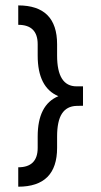

<svg xmlns="http://www.w3.org/2000/svg" viewBox="-20 -704 382 724"><path d="M48.8 -683.6Q195.3 -683.6 195.3 -537.1V-494.6Q195.3 -378.4 268.6 -378.4H293V-305.2L268.6 -304.7Q231.9 -303.7 213.6 -275.6Q195.3 -247.6 195.3 -189V-146.5Q195.3 0 48.8 0V-73.2Q122.1 -73.2 122.1 -146.5V-189Q122.1 -309.1 200.2 -341.3Q122.1 -374 122.1 -494.6V-537.1Q122.1 -610.4 48.8 -610.4Z"/></svg>

Font: Sanitrixie
Style: Regular
Weight: 400
Designer: Jayvee D. Enaguas (Grand Chaos)
Version: Version 1.1 - 6/9/2013